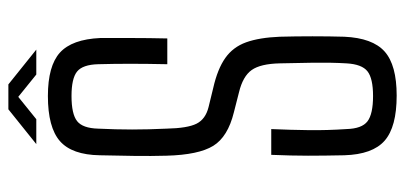

<svg xmlns="http://www.w3.org/2000/svg" viewBox="-268 -670 944 447"><g transform="rotate(-90 203.5 -446.0)"><path d="M205 6Q132 6 100 -22Q68 -50 66 -116Q65 -163 65 -200.5Q65 -238 67 -286H127Q125 -240 124.5 -198Q124 -156 127 -111Q128 -75 145 -62Q162 -49 204 -49Q245 -49 261.5 -62Q278 -75 280 -111Q282 -145 281.5 -188Q281 -231 280 -266Q279 -311 264.5 -331.5Q250 -352 213 -361L166 -373Q109 -387 88 -421Q67 -455 65 -530Q64 -565 64.5 -604.5Q65 -644 66 -685Q67 -750 99 -778Q131 -806 204 -806Q274 -806 305 -778Q336 -750 339 -684Q339 -650 339 -611Q339 -572 338 -528H278Q279 -576 279 -614.5Q279 -653 278 -689Q277 -725 261 -738Q245 -751 204 -751Q162 -751 145.5 -738Q129 -725 128 -689Q126 -648 126 -610Q126 -572 128 -530Q129 -481 139.5 -460Q150 -439 178 -432L223 -421Q267 -411 292.5 -393Q318 -375 329 -344.5Q340 -314 342 -266Q343 -230 343 -190Q343 -150 342 -116Q339 -50 307.5 -22Q276 6 205 6ZM92 -833 173 -898H231L312 -833H254L202 -875L150 -833Z"/></g></svg>

Font: Big Shoulders Text Light
Style: Regular
Weight: 300
Designer: Patric King
Foundry: XO Type Co
Version: Version 1.000; ttfautohint (v1.8.2)